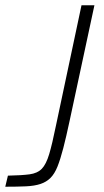

<svg xmlns="http://www.w3.org/2000/svg" viewBox="-43 -708 395 728"><path d="M-23 0 -13 -42Q39 -43 69 -47Q99 -51 115.5 -68Q132 -85 143.5 -123.5Q155 -162 169 -231L266 -688H315L221 -250Q208 -189 197 -146.5Q186 -104 175 -76.5Q164 -49 148.5 -33.5Q133 -18 110.5 -10.5Q88 -3 55.5 -1.5Q23 0 -23 0Z"/></svg>

Font: Saira Thin ExtraLight
Style: Italic
Weight: 250
Italic angle: -12°
Version: Version 1.101